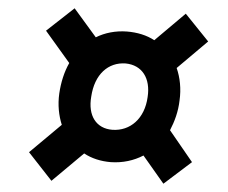

<svg xmlns="http://www.w3.org/2000/svg" viewBox="-20 -558 551 463"><path d="M247 -167C276 -165 303 -171 326 -183L374 -115L443 -167L390 -244C401 -265 410 -289 413 -316C417 -344 414 -371 406 -394L482 -458L428 -525L352 -461C334 -473 311 -480 286 -482C259 -484 233 -479 211 -468L160 -538L91 -484L147 -406C135 -385 127 -360 123 -333C119 -305 122 -279 129 -257L50 -191L104 -122L183 -188C201 -176 223 -169 247 -167ZM251 -245C212 -248 192 -279 200 -325C208 -379 241 -408 283 -405C323 -401 343 -369 336 -324C329 -272 294 -242 251 -245Z"/></svg>

Font: Fixel Text 20240404 Medium
Style: Italic
Weight: 500
Width: 4
Italic angle: -10°
Designer: AlfaBravo + MacPaw
Foundry: Kyrylo Tkachov, Marchela Mozhyna, Serhii Makarenko, Maria Weinstein, Zakhar Kryvoshyya
Version: Version 1.211;Glyphs 3.2 (3225)